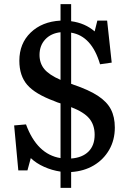

<svg xmlns="http://www.w3.org/2000/svg" viewBox="-20 -813 600 923"><path d="M271 90V12Q230 6 192 -11Q154 -28 128 -53L112 6H68L48 -210L105 -215Q158 -71 271 -53V-316Q263 -318 255.5 -321Q248 -324 241 -327Q149 -361 111 -405Q73 -449 73 -521Q73 -604 127.5 -656.5Q182 -709 271 -714V-793H322V-711Q389 -702 435 -662L448 -714H495L517 -512L461 -504Q421 -640 322 -656V-410Q322 -410 327 -408.5Q332 -407 333 -406Q407 -381 450.5 -352.5Q494 -324 513 -287.5Q532 -251 532 -200Q532 -140 505 -93Q478 -46 431 -18Q384 10 322 14V90ZM271 -429V-658Q225 -653 197.5 -623.5Q170 -594 170 -549Q170 -509 193 -481Q216 -453 271 -429ZM322 -51Q376 -55 405.5 -84.5Q435 -114 435 -165Q435 -212 409.5 -243Q384 -274 322 -298Z"/></svg>

Font: Literata 12pt
Style: Regular
Weight: 400
Designer: Latin by Veronika Burian and Jose Scaglione. Greek by Irene Vlachou. Cyrillic by Vera Evstafieva.
Foundry: TypeTogether
Version: Version 3.002